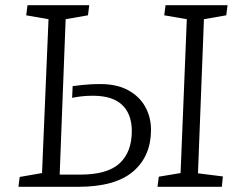

<svg xmlns="http://www.w3.org/2000/svg" viewBox="-20 -720 917 740"><path d="M167 -646 81 -661 86 -700H324L319 -661L233 -646L210 -47H289Q394 -47 441 -90.5Q488 -134 488 -215Q488 -280 451 -315.5Q414 -351 338 -351Q315 -351 297 -349Q279 -347 258 -343L260 -388Q282 -391 297.5 -392.5Q313 -394 328.5 -395Q344 -396 367 -396Q431 -396 474.5 -372Q518 -348 540 -308Q562 -268 562 -220Q562 -118 493 -59Q424 0 281 0H51L56 -38L142 -53ZM700 -646 613 -661 618 -700H857L852 -661L766 -646L743 -52L839 -40L835 0H587L592 -39L676 -53Z"/></svg>

Font: Literata 12pt Light
Style: Italic
Weight: 300
Italic angle: -2°
Designer: Latin by Veronika Burian and Jose Scaglione. Greek by Irene Vlachou. Cyrillic by Vera Evstafieva
Foundry: TypeTogether
Version: Version 3.002